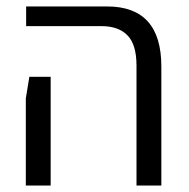

<svg xmlns="http://www.w3.org/2000/svg" viewBox="-20 -575 586 595"><path d="M403 -372Q403 -437 375 -465.5Q347 -494 295 -494H61V-555H312Q480 -555 480 -369V0H403ZM60 -270 71 -337H137V0H60Z"/></svg>

Font: Assistant-zap
Style: zap
Weight: 400
Designer: Hebrew By Ben Nathan, Latin by Paul Hunt
Version: Version 2.001